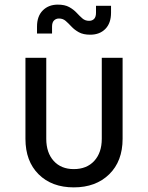

<svg xmlns="http://www.w3.org/2000/svg" viewBox="-20 -800 640 830"><path d="M299 10Q204 10 147 -46.5Q90 -103 90 -200V-550H180V-200Q180 -140 212 -104.5Q244 -69 299 -69Q355 -69 387.5 -104.5Q420 -140 420 -200V-550H510V-200Q510 -103 452 -46.5Q394 10 299 10ZM370 -650Q340 -650 321 -660.5Q302 -671 289 -685Q276 -699 264 -709.5Q252 -720 235 -720Q222 -720 213.5 -711.5Q205 -703 205 -685V-655H140V-685Q140 -730 165 -755Q190 -780 230 -780Q260 -780 279 -769.5Q298 -759 311 -745Q324 -731 336 -720.5Q348 -710 365 -710Q379 -710 387 -718.5Q395 -727 395 -745V-775H460V-745Q460 -700 435.5 -675Q411 -650 370 -650Z"/></svg>

Font: JetBrains Mono
Style: Regular
Weight: 400
Monospace: yes
Designer: Philipp Nurullin, Konstantin Bulenkov
Foundry: JetBrains
Version: Version 2.305